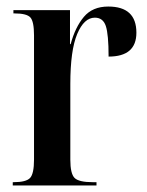

<svg xmlns="http://www.w3.org/2000/svg" viewBox="-20 -567 449 587"><path d="M19 0H275V-10H264Q221 -10 208 -23Q195 -36 195 -79V-310Q195 -413 216 -463Q237 -513 270 -513Q295 -513 303.5 -487.5Q312 -462 312 -394Q397 -394 397 -467Q397 -547 311 -547Q263 -547 236.5 -515.5Q210 -484 196 -432H194V-536H21V-526H24Q62 -526 73 -513.5Q84 -501 84 -459V-79Q84 -36 72 -23Q60 -10 21 -10H19Z"/></svg>

Font: Noto Serif Display Condensed Semi
Style: Regular
Weight: 600
Width: 3
Designer: Monotype Design Team
Foundry: Monotype Imaging Inc.
Version: Version 1.900